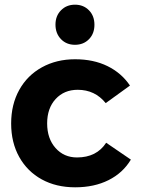

<svg xmlns="http://www.w3.org/2000/svg" viewBox="-20 -797 603 823"><path d="M313 -412.1Q254.9 -412.1 218.5 -372.6Q182.1 -333 182.1 -268.1Q182.1 -203.1 218 -162.6Q253.9 -122.1 310.1 -122.1Q394 -122.1 435.1 -185.1L541 -112.8Q506.8 -55.7 445.3 -24.9Q383.8 5.9 302.2 5.9Q220.7 5.9 158.9 -28.1Q97.2 -62 62.5 -124Q27.8 -186 27.8 -267.6Q27.8 -349.1 62.5 -411.6Q97.2 -474.1 159.7 -508.5Q222.2 -543 301.8 -543Q381.3 -543 441.2 -513.4Q501 -483.9 537.1 -430.2L433.1 -355Q387.2 -412.1 313 -412.1ZM361.3 -752.9Q384.8 -729 384.8 -690.9Q384.8 -652.8 361.3 -628.9Q337.9 -605 301.3 -605Q264.6 -605 241.2 -629.4Q217.8 -653.8 217.8 -691.4Q217.8 -729 241.5 -752.9Q265.1 -776.9 301.5 -776.9Q337.9 -776.9 361.3 -752.9Z"/></svg>

Font: Montserrat-SemiBold
Style: Regular
Weight: 600
Designer: Julieta Ulanovsky
Foundry: Julieta Ulanovsky
Version: Version 6.001